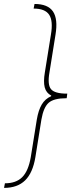

<svg xmlns="http://www.w3.org/2000/svg" viewBox="-74 -781 409 949"><path d="M257.1 -318.2H258.5L255.7 -295.5H254.3Q192.5 -295.5 166.9 -273.3Q141.3 -251.1 130.7 -190.3L100.9 -4.3Q88.1 73.5 50.1 110.6Q12.1 147.7 -54 147.7L-49.7 125Q5.7 125 36 94.5Q66.4 63.9 78.1 -4.3L108 -190.3Q115.8 -236.5 132.3 -264.4Q148.8 -292.3 178.6 -305.4L179.3 -308.6Q154.1 -321.7 147 -349.4Q139.9 -377.1 147.7 -423.3L177.6 -609.4Q189.3 -677.6 169 -708.1Q148.8 -738.6 92.3 -738.6L96.6 -761.4Q162.6 -761.4 187.9 -724.3Q213.1 -687.1 200.3 -609.4L170.5 -423.3Q159.8 -362.6 178.1 -340.4Q196.4 -318.2 257.1 -318.2Z"/></svg>

Font: Inter Thin  BETA
Style: Italic
Weight: 100
Italic angle: -9.39999°
Designer: Rasmus Andersson
Foundry: rsms
Version: Version 3.011;git-f93a4a705